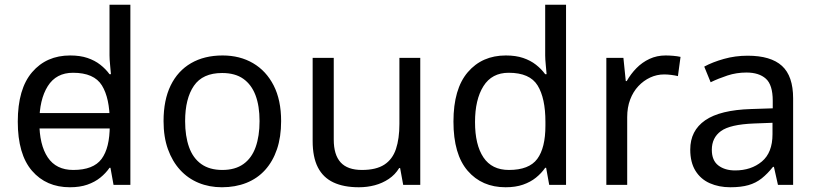

<svg xmlns="http://www.w3.org/2000/svg" viewBox="-20 -780 3447 810"><path d="M104 -238V-303H480V-238ZM275 10Q175 10 115 -59.5Q55 -129 55 -267Q55 -405 115.5 -475.5Q176 -546 276 -546Q318 -546 349 -535.5Q380 -525 403 -507Q426 -489 442 -467H448Q447 -480 444.5 -505.5Q442 -531 442 -546V-760H530V0H459L446 -72H442Q426 -49 403 -30.5Q380 -12 348.5 -1Q317 10 275 10ZM289 -63Q374 -63 408.5 -109.5Q443 -156 443 -250V-266Q443 -366 410 -419.5Q377 -473 288 -473Q217 -473 181.5 -416.5Q146 -360 146 -265Q146 -169 181.5 -116Q217 -63 289 -63Z M1166 -269Q1166 -202 1148.5 -150.5Q1131 -99 1098.5 -63Q1066 -27 1019.5 -8.5Q973 10 916 10Q863 10 818 -8.5Q773 -27 740 -63Q707 -99 688.5 -150.5Q670 -202 670 -269Q670 -358 700 -419.5Q730 -481 786 -513.5Q842 -546 919 -546Q992 -546 1047.5 -513.5Q1103 -481 1134.5 -419.5Q1166 -358 1166 -269ZM761 -269Q761 -206 777.5 -159.5Q794 -113 829 -88Q864 -63 918 -63Q972 -63 1007 -88Q1042 -113 1058.5 -159.5Q1075 -206 1075 -269Q1075 -333 1058 -378Q1041 -423 1006.5 -447.5Q972 -472 917 -472Q835 -472 798 -418Q761 -364 761 -269Z M1753 -536V0H1681L1668 -71H1664Q1647 -43 1620 -25Q1593 -7 1561 1.5Q1529 10 1494 10Q1430 10 1386.5 -10.5Q1343 -31 1321 -74Q1299 -117 1299 -185V-536H1388V-191Q1388 -127 1417 -95Q1446 -63 1507 -63Q1567 -63 1601.5 -85.5Q1636 -108 1650.5 -151.5Q1665 -195 1665 -257V-536Z M2113 10Q2013 10 1953 -59.5Q1893 -129 1893 -267Q1893 -405 1953.5 -475.5Q2014 -546 2114 -546Q2156 -546 2187 -535.5Q2218 -525 2241 -507Q2264 -489 2280 -467H2286Q2285 -480 2282.5 -505.5Q2280 -531 2280 -546V-760H2368V0H2297L2284 -72H2280Q2264 -49 2241 -30.5Q2218 -12 2186.5 -1Q2155 10 2113 10ZM2127 -63Q2212 -63 2246.5 -109.5Q2281 -156 2281 -250V-266Q2281 -366 2248 -419.5Q2215 -473 2126 -473Q2055 -473 2019.5 -416.5Q1984 -360 1984 -265Q1984 -169 2019.5 -116Q2055 -63 2127 -63Z M2788 -546Q2803 -546 2820.5 -544.5Q2838 -543 2851 -540L2840 -459Q2827 -462 2811.5 -464Q2796 -466 2782 -466Q2751 -466 2723 -453Q2695 -440 2673 -416.5Q2651 -393 2638.5 -360Q2626 -327 2626 -286V0H2538V-536H2610L2620 -438H2624Q2641 -468 2665 -492.5Q2689 -517 2720 -531.5Q2751 -546 2788 -546Z M3134 -545Q3232 -545 3279 -502Q3326 -459 3326 -365V0H3262L3245 -76H3241Q3218 -47 3193.5 -27.5Q3169 -8 3137.5 1Q3106 10 3061 10Q3013 10 2974.5 -7Q2936 -24 2914 -59.5Q2892 -95 2892 -149Q2892 -229 2955 -272.5Q3018 -316 3149 -320L3240 -323V-355Q3240 -422 3211 -448Q3182 -474 3129 -474Q3087 -474 3049 -461.5Q3011 -449 2978 -433L2951 -499Q2986 -518 3034 -531.5Q3082 -545 3134 -545ZM3160 -259Q3060 -255 3021.5 -227Q2983 -199 2983 -148Q2983 -103 3010.5 -82Q3038 -61 3081 -61Q3149 -61 3194 -98.5Q3239 -136 3239 -214V-262Z"/></svg>

Font: ugurmukhi85
Style: Book
Weight: 400
Designer: Jelle Bosma - Monotype Design Team
Foundry: Monotype Imaging Inc.
Version: Version 2.003